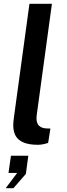

<svg xmlns="http://www.w3.org/2000/svg" viewBox="-20 -762 357 1017"><path d="M181 5C198 5 217 1 235 -5L247 -81L221 -82C182 -86 168 -111 175 -156L255 -742H136L54 -142C43 -68 49 5 181 5ZM10 235H51L117 159L130 63H38L25 154H71Z"/></svg>

Font: United Sans SemiBold
Style: Italic
Weight: 600
Italic angle: -8°
Designer: Pablo Impallari, Rodrigo Fuenzalida (Modified by Dan O. Williams)
Version: Version 1.000;PS 001.000;hotconv 1.0.88;makeotf.lib2.5.64775